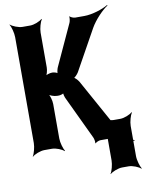

<svg xmlns="http://www.w3.org/2000/svg" viewBox="-101 -820 829 1091"><g transform="rotate(-10 313.5 -275.0)"><path d="M270 -268 386 -23C390 -16 394 5 392 11L394 13C398 7 415 0 423 0H476C522 0 583 20 613 38L615 35C587 17 539 -30 516 -73L364 -348C358 -358 341 -377 333 -377V-373C341 -373 358 -392 364 -402L494 -636C519 -680 566 -728 596 -747L594 -750C563 -731 502 -711 456 -711H403C395 -711 376 -718 373 -724L371 -722C373 -716 370 -695 366 -687L257 -450C253 -442 248 -419 250 -413L252 -415C250 -421 230 -426 223 -426H219C206 -426 183 -419 177 -411L180 -408C188 -416 195 -444 195 -460V-661C195 -685 206 -722 215 -735L213 -737C201 -725 167 -711 144 -711H100C77 -711 42 -725 30 -737L29 -735C38 -722 48 -685 48 -661V-50C48 -26 38 11 29 24L30 26C42 14 77 0 100 0H144C167 0 201 14 213 26L215 24C206 11 195 -26 195 -50V-249C195 -269 186 -303 175 -313L173 -311C181 -300 209 -291 225 -291H236C243 -291 263 -296 265 -302L262 -304C259 -298 266 -275 270 -268ZM607 124V-50C607 -74 618 -111 627 -124L625 -126C613 -114 579 -100 556 -100H518C495 -100 460 -114 448 -126L447 -124C456 -111 466 -74 466 -50V124C466 148 456 185 447 198L448 200C460 188 495 174 518 174H556C579 174 613 188 625 200L627 198C618 185 607 148 607 124Z"/></g></svg>

Font: Asimov
Style: EdgeExtreme
Weight: 500
Designer: Google
Version: Version 2.000980: 2014